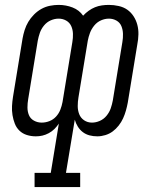

<svg xmlns="http://www.w3.org/2000/svg" viewBox="-20 -548 640 783"><path d="M307 215H121V157H187L220 -44Q212 -32 202 -22Q192 -12 179 -5Q166 2 153 5Q140 8 126 8Q107 8 89.5 2.5Q72 -3 59.5 -15Q47 -27 40.5 -43.5Q34 -60 31 -78.5Q28 -97 29 -115.5Q30 -134 33 -153L72 -391Q75 -408 80.5 -425.5Q86 -443 95.5 -459Q105 -475 119 -489Q133 -503 149.5 -512Q166 -521 184 -524.5Q202 -528 219 -528Q249 -528 276 -517.5Q303 -507 319 -484Q329 -495 341.5 -504Q354 -513 367.5 -518.5Q381 -524 395.5 -526Q410 -528 424 -528Q444 -528 464 -523.5Q484 -519 499 -508.5Q514 -498 524.5 -482Q535 -466 540 -447Q545 -428 544.5 -407.5Q544 -387 540 -367L501 -129Q498 -113 493.5 -97Q489 -81 482 -65.5Q475 -50 464 -36Q453 -22 439.5 -12Q426 -2 409.5 3Q393 8 377 8Q360 8 345 4Q330 0 318 -9Q306 -18 297.5 -31.5Q289 -45 285 -60L249 157H307ZM150 -48Q166 -48 181.5 -54Q197 -60 208.5 -72.5Q220 -85 226 -100.5Q232 -116 235 -132L275 -376Q278 -393 277.5 -410Q277 -427 270.5 -441.5Q264 -456 250 -464Q236 -472 219 -472Q203 -472 187 -465Q171 -458 159.5 -444Q148 -430 142.5 -414Q137 -398 134 -382L95 -144Q92 -127 92 -110Q92 -93 98 -78.5Q104 -64 118.5 -56Q133 -48 150 -48ZM355 -48Q371 -48 387 -55Q403 -62 414.5 -76Q426 -90 431.5 -106Q437 -122 440 -138L479 -376Q482 -393 481.5 -410Q481 -427 475 -441.5Q469 -456 455 -464Q441 -472 424 -472Q408 -472 392 -465Q376 -458 364.5 -444Q353 -430 347 -414Q341 -398 338 -382L300 -151Q297 -133 297 -115.5Q297 -98 303 -82.5Q309 -67 323 -57.5Q337 -48 355 -48Z"/></svg>

Font: Iosevka HT Light Extended
Style: Italic
Weight: 300
Width: 7
Italic angle: -9°
Monospace: yes
Designer: Belleve Invis
Foundry: Belleve Invis
Version: Version 32.3.0; ttfautohint (v1.8.4)